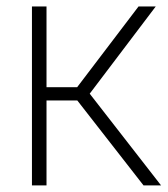

<svg xmlns="http://www.w3.org/2000/svg" viewBox="-20 -560 506 580"><path d="M76.5 0V-540.5H120.5V-296.5H213L398.5 -540.5H450.5L251 -277L466.5 0H413.5L213.5 -256.5H120.5V0Z"/></svg>

Font: Encode Sans SmCnd XLt
Style: Regular
Weight: 200
Width: 4
Designer: Multiple Designers
Foundry: Impallari Type
Version: Version 3.002; ttfautohint (v1.8.3) -l 8 -r 50 -G 200 -x 14 